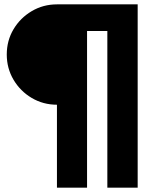

<svg xmlns="http://www.w3.org/2000/svg" viewBox="-20 -750 719 880"><path d="M241 -270Q178 -270 125.5 -301Q73 -332 42 -384.5Q11 -437 11 -500Q11 -564 42 -616Q73 -668 125.5 -699Q178 -730 241 -730H611V110H472V-608H379V110H241Z"/></svg>

Font: M PLUS 2 Thin ExtraBold
Style: Regular
Weight: 800
Version: Version 1.001